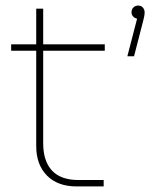

<svg xmlns="http://www.w3.org/2000/svg" viewBox="-20 -669 539 689"><path d="M255 0Q187 0 148.5 -39Q110 -78 110 -145V-638H135V-155Q135 -91 166.5 -57Q198 -23 262 -23H352V0ZM20 -487V-510H356V-487ZM437 -467 472 -602Q463 -604 457.5 -610Q452 -616 452 -625Q452 -636 459 -642.5Q466 -649 476 -649Q487 -649 493 -641.5Q499 -634 499 -625Q499 -613 494 -595L461 -467Z"/></svg>

Font: MuseoModerno Thin
Style: Regular
Weight: 100
Designer: Pablo Cosgaya, Héctor Gatti, Marcela Romero, and the Authors of The MuseoModerno Project.
Foundry: Omnibus-Type Team
Version: Version 1.003